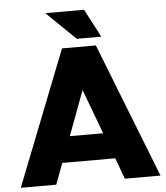

<svg xmlns="http://www.w3.org/2000/svg" viewBox="-59 -946 865 998"><g transform="rotate(-5 373.5 -446.5)"><path d="M8.8 0 285.2 -703.1H461.9L737.8 0H551.8L511.2 -109.9H234.9L193.8 0ZM286.1 -245.1H460L373 -478ZM366.2 -746.1 214.8 -893.1H417L494.1 -746.1Z"/></g></svg>

Font: LT Superior Black
Style: Regular
Weight: 900
Designer: Daniel Lyons
Foundry: LyonsType
Version: Version 2.005